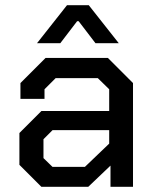

<svg xmlns="http://www.w3.org/2000/svg" viewBox="-20 -722 599 742"><path d="M55 -85V-208L140 -293H402V-377L358 -420H195L152 -377V-340H59V-401L156 -498H397L494 -401V0H407V-82L321 0H140ZM308 -77 402 -167V-219H183L148 -184V-111L183 -77ZM239 -702H323L439 -555H349L284 -640H278L213 -555H123Z"/></svg>

Font: Chakra Petch Medium
Style: Regular
Weight: 500
Designer: Katatrad Aksorn Co.,Ltd.
Foundry: Cadson Demak Co.,Ltd.
Version: Version 1.000; ttfautohint (v1.6)